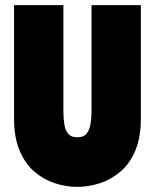

<svg xmlns="http://www.w3.org/2000/svg" viewBox="-20 -720 606 751"><path d="M531 -256V-700H338V-285Q338 -258 334 -234.5Q330 -211 318.5 -197Q307 -183 282 -183Q258 -183 246.5 -197Q235 -211 231.5 -234.5Q228 -258 228 -285V-700H35V-256Q35 -183 56.5 -131.5Q78 -80 114 -49Q150 -18 194 -3.5Q238 11 282 11Q327 11 371 -3.5Q415 -18 451.5 -49Q488 -80 509.5 -131.5Q531 -183 531 -256Z"/></svg>

Font: Phudu Black
Style: Regular
Weight: 900
Version: Version 1.005;gftools[0.9.23]